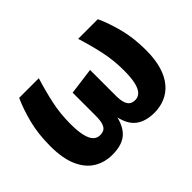

<svg xmlns="http://www.w3.org/2000/svg" viewBox="-109 -753 991 991"><g transform="rotate(-45 387.0 -257.0)"><path d="M530.4 -531.4H674Q700.2 -474.5 718.7 -402.4Q737.3 -330.4 737.3 -242.1Q737.3 -174.9 722.5 -125.9Q707.7 -77 681 -45.4Q654.4 -13.9 618.1 1.5Q581.8 17 539.5 17Q477.4 17 439.3 -10.9Q401.2 -38.8 386.9 -101.3Q370.8 -37.8 334 -10.4Q297.3 17 233.4 17Q176.1 17 131.8 -10.2Q87.6 -37.4 62.3 -94.6Q37 -151.7 37 -242.1Q37 -330.4 55.4 -402.2Q73.7 -474.1 99.8 -531.4H243.2Q220.9 -459.8 206.2 -391.3Q191.6 -322.8 191.6 -249.2Q191.6 -195.3 199.7 -162.2Q207.8 -129.1 222.8 -114.2Q237.8 -99.4 259.2 -99.4Q275.5 -99.4 287.6 -105.6Q299.6 -111.8 306.7 -130.7Q313.9 -149.7 313.9 -186.6V-355L460.4 -374.5V-186.6Q460.4 -152.3 467.5 -133Q474.5 -113.6 487 -106.5Q499.5 -99.4 515.8 -99.4Q534.9 -99.4 550 -112.7Q565.1 -126.1 573.9 -159Q582.6 -191.9 582.6 -250Q582.6 -322.8 567.8 -391.3Q553 -459.8 530.4 -531.4Z"/></g></svg>

Font: Fira Sans Variable
Style: Regular
Weight: 400
Designer: Carrois Corporate & Edenspiekermann AG
Foundry: Carrois Corporate GbR & Edenspiekermann AG
Version: Version 4.202